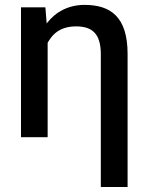

<svg xmlns="http://www.w3.org/2000/svg" viewBox="-20 -558 606 781"><path d="M164.6 -528.3H65.4V0H173.8V-383.8C177.2 -390.1 180.7 -395.5 184.6 -400.9C206.1 -432.1 240.2 -450.7 288.6 -450.7C353 -450.7 390.1 -423.3 390.1 -337.4V202.6H499V-338.4C499 -489.3 430.2 -538.1 323.7 -538.1C259.8 -538.1 207.5 -510.7 171.9 -465.3C171.4 -464.4 170.4 -463.4 169.9 -462.4Z"/></svg>

Font: Bert Sans Medium
Style: Regular
Weight: 500
Designer: Christian Robertson (Google), Cristiano Sobral
Foundry: Google, Cristiano Sobral
Version: Version 3.101